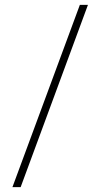

<svg xmlns="http://www.w3.org/2000/svg" viewBox="-20 -742 406 776"><path d="M30.3 14.2 302.7 -722.2H335.4L63.5 14.2Z"/></svg>

Font: TypoPRO Playfair Display SC
Style: Regular
Weight: 900
Designer: Claus Eggers Sørensen
Foundry: Claus Eggers Sørensen
Version: Version 1.004;PS 001.004;hotconv 1.0.70;makeotf.lib2.5.58329